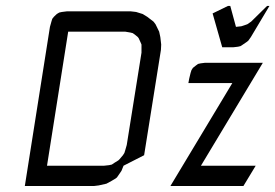

<svg xmlns="http://www.w3.org/2000/svg" viewBox="-20 -622 921 642"><path d="M549.8 0 756.8 -344.2H609.9L612.8 -359.9L617.2 -377.9L620.1 -387.2L625 -395L634.8 -402.8L642.1 -408.2L650.9 -410.2L666 -412.1H858.9L651.9 -67.9H835L793.9 0ZM690.9 -577.1 742.2 -602.1H750L769 -532.2L787.1 -534.2L801.8 -539.1L807.1 -541L819.8 -549.8L873 -602.1H880.9L818.8 -498L810.1 -485.8L805.2 -481.9L791 -472.2L784.2 -467.8L775.9 -465.8L759.8 -463.9H723.1ZM63 0 147 -532.2 151.9 -549.8 154.8 -559.1 160.2 -565.9 169.9 -575.2 178.2 -580.1 187 -582 203.1 -584H418L435.1 -582L457 -575.2L472.2 -565.9L493.2 -549.8L500 -541L512.2 -516.1L516.1 -498L519 -473.1L518.1 -455.1L461.9 -103L393.1 -67.9L386.2 -50.8L380.9 -43L371.1 -28.8L366.2 -24.9L353 -17.1L335.9 -7.8L310.1 -2L293.9 0ZM137.2 -67.9H328.1L345.2 -69.8L354 -71.8L361.8 -77.1L376 -85.9L379.9 -89.8L391.1 -103L396 -110.8L398.9 -120.1L403.8 -137.2L453.1 -445.8V-463.9V-473.1L450.2 -480L443.8 -494.1L440.9 -498L430.2 -506.8L423.8 -511.2L416 -513.2L398.9 -516.1H208Z"/></svg>

Font: Petahja
Style: Italic
Weight: 400
Designer: T. Christopher White
Version: Version 1.1